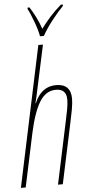

<svg xmlns="http://www.w3.org/2000/svg" viewBox="-63 -1001 477 1036"><g transform="rotate(-5 175.5 -483.0)"><path d="M7 0H33L94 -287Q118 -399 152 -455Q186 -511 241 -511Q298 -511 298 -453Q298 -428 292 -398Q286 -368 280 -339L208 0H234L304 -329Q311 -360 317.5 -396Q324 -432 324 -455Q324 -536 244 -536Q164 -536 127 -448H125Q130 -467 134 -485.5Q138 -504 142 -523L193 -760H168ZM181 -806H202Q223 -844 256.5 -887Q290 -930 318 -958L319 -966H308Q275 -938 246.5 -906Q218 -874 197 -845Q186 -878 169.5 -910.5Q153 -943 138 -966H128L127 -958Q140 -935 158 -886Q176 -837 181 -806Z"/></g></svg>

Font: Noto Sans Display Condensed Thin
Style: Italic
Weight: 250
Width: 3
Italic angle: -12°
Designer: Monotype Design Team
Foundry: Monotype Imaging Inc.
Version: Version 1.900